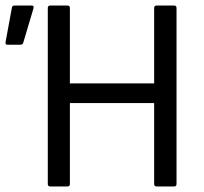

<svg xmlns="http://www.w3.org/2000/svg" viewBox="-20 -675 739 695"><path d="M162 0Q153 0 153 -9V-646Q153 -655 162 -655H224Q233 -655 233 -646V-373H538V-646Q538 -655 547 -655H610Q619 -655 619 -646V-9Q619 0 610 0H547Q538 0 538 -9V-302H233V-9Q233 0 224 0ZM7 -513Q-1 -513 0 -522L23 -647Q24 -655 33 -655H95Q104 -655 101 -644L64 -520Q62 -513 53 -513Z"/></svg>

Font: Sofia Sans Semi Condensed
Style: Regular
Weight: 400
Designer: Botio Nikoltchev, Ani Petrova
Foundry: lettersoup
Version: Version 4.100; ttfautohint (v1.8.4.7-5d5b)